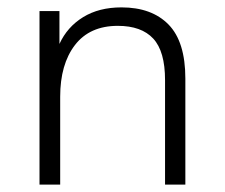

<svg xmlns="http://www.w3.org/2000/svg" viewBox="-20 -500 610 520"><path d="M87 0V-470H141V-381Q162 -427 205 -453.5Q248 -480 309 -480Q391 -480 436.5 -433.5Q482 -387 482 -287V0H427V-283Q427 -361 395 -395.5Q363 -430 299 -430Q223 -430 183 -378Q143 -326 143 -238V0Z"/></svg>

Font: Gantari Light
Style: Regular
Weight: 300
Designer: Anugrah Pasau
Foundry: Lafontype
Version: Version 1.000; ttfautohint (v1.8.3)